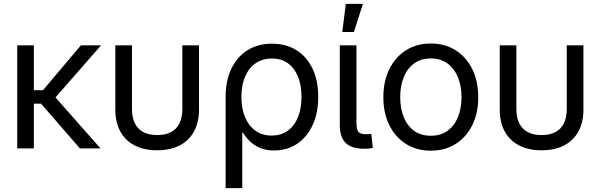

<svg xmlns="http://www.w3.org/2000/svg" viewBox="-20 -762 3084 986"><path d="M153.8 -529.3V0H68.4V-529.3ZM499 -529.3 236.8 -229.5H120.6V-298.8H200.7L395.5 -529.3ZM390.1 0 189 -231.9 232.9 -297.9 496.1 0Z M787.1 9.8Q720.2 9.8 671.9 -15.1Q623.5 -40 597.9 -86.9Q572.3 -133.8 572.3 -199.2V-529.3H657.7V-203.1Q657.7 -159.2 672.4 -129.2Q687 -99.1 716.1 -83.7Q745.1 -68.4 787.1 -68.4Q829.6 -68.4 858.4 -83.7Q887.2 -99.1 901.9 -129.2Q916.5 -159.2 916.5 -203.1V-529.3H1002V-199.2Q1002 -133.8 976.3 -86.9Q950.7 -40 902.6 -15.1Q854.5 9.8 787.1 9.8Z M1138.7 204.1V-264.6Q1138.7 -348.1 1168.2 -409.4Q1197.8 -470.7 1251.2 -504.2Q1304.7 -537.6 1376.5 -537.6Q1449.2 -537.6 1502.4 -504.2Q1555.7 -470.7 1585 -409.4Q1614.3 -348.1 1614.3 -264.2Q1614.3 -182.1 1585.7 -120.1Q1557.1 -58.1 1506.1 -23.7Q1455.1 10.7 1387.7 10.7Q1345.2 10.7 1314.5 -2.7Q1283.7 -16.1 1262.7 -37.1Q1241.7 -58.1 1227.5 -81.1H1224.1V204.1ZM1374.5 -65.9Q1423.8 -65.9 1458 -90.8Q1492.2 -115.7 1510.3 -160.6Q1528.3 -205.6 1528.3 -264.6Q1528.3 -322.8 1510.7 -367.2Q1493.2 -411.6 1459.5 -436.5Q1425.8 -461.4 1376.5 -461.4Q1327.6 -461.4 1292.5 -437Q1257.3 -412.6 1238.5 -368.4Q1219.7 -324.2 1219.7 -264.6Q1219.7 -205.1 1238.3 -160.4Q1256.8 -115.7 1291.7 -90.8Q1326.7 -65.9 1374.5 -65.9Z M1853 2Q1786.1 2 1755.6 -27.6Q1725.1 -57.1 1725.1 -118.2V-529.3H1810.5V-132.8Q1810.5 -98.1 1820.3 -85.4Q1830.1 -72.8 1859.9 -72.8Q1868.2 -72.8 1875 -73.2Q1881.8 -73.7 1886.7 -74.7L1894.5 -2Q1885.7 -0.5 1874.8 0.7Q1863.8 2 1853 2ZM1737.8 -597.7 1755.9 -742.2H1843.8L1797.4 -597.7Z M2192.4 11.7Q2119.6 11.7 2064.7 -22.9Q2009.8 -57.6 1979.2 -119.6Q1948.7 -181.6 1948.7 -262.7Q1948.7 -344.2 1979.2 -406.5Q2009.8 -468.8 2064.7 -503.7Q2119.6 -538.6 2192.4 -538.6Q2265.1 -538.6 2320.1 -503.7Q2375 -468.8 2405.5 -406.5Q2436 -344.2 2436 -262.7Q2436 -181.6 2405.5 -119.6Q2375 -57.6 2320.1 -22.9Q2265.1 11.7 2192.4 11.7ZM2192.4 -64.9Q2243.7 -64.9 2278.8 -90.8Q2314 -116.7 2332 -161.6Q2350.1 -206.5 2350.1 -262.7Q2350.1 -319.3 2332 -364.3Q2314 -409.2 2278.8 -435.5Q2243.7 -461.9 2192.4 -461.9Q2141.1 -461.9 2106 -435.8Q2070.8 -409.7 2053 -364.7Q2035.2 -319.8 2035.2 -262.7Q2035.2 -206.1 2053 -161.4Q2070.8 -116.7 2105.7 -90.8Q2140.6 -64.9 2192.4 -64.9Z M2761.2 9.8Q2694.3 9.8 2646 -15.1Q2597.7 -40 2572 -86.9Q2546.4 -133.8 2546.4 -199.2V-529.3H2631.8V-203.1Q2631.8 -159.2 2646.5 -129.2Q2661.1 -99.1 2690.2 -83.7Q2719.2 -68.4 2761.2 -68.4Q2803.7 -68.4 2832.5 -83.7Q2861.3 -99.1 2876 -129.2Q2890.6 -159.2 2890.6 -203.1V-529.3H2976.1V-199.2Q2976.1 -133.8 2950.4 -86.9Q2924.8 -40 2876.7 -15.1Q2828.6 9.8 2761.2 9.8Z"/></svg>

Font: Inter 24pt
Style: Regular
Weight: 400
Designer: Rasmus Andersson
Foundry: rsms
Version: Version 4.001;git-66647c0bb